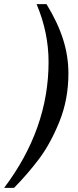

<svg xmlns="http://www.w3.org/2000/svg" viewBox="-55 -770 376 929"><path d="M276 -415Q276 -289 232.5 -181.5Q189 -74 133.5 -0.5Q78 73 13 139H-35Q180 -146 180 -470Q180 -613 122 -750H170Q224 -662 250 -580.5Q276 -499 276 -415Z"/></svg>

Font: Fahkwang
Style: Italic
Weight: 400
Italic angle: -10°
Version: Version 1.000; ttfautohint (v1.6)